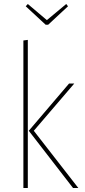

<svg xmlns="http://www.w3.org/2000/svg" viewBox="-20 -934 422 954"><path d="M309.1 -914.1 317.9 -902.8 219.2 -811H207L107.9 -902.8L118.2 -914.1L212.9 -834ZM118.2 -735.8V0H96.2V-732.9ZM349.1 -519 147.9 -284.2 369.1 0H342.8L123 -284.2L323.2 -519Z"/></svg>

Font: Fira Sans Compressed Thin
Style: Regular
Weight: 100
Width: 1
Designer: Carrois Corporate & Edenspiekermann AG
Foundry: Carrois Corporate GbR & Edenspiekermann AG
Version: Version 4.203;PS 004.203;hotconv 1.0.88;makeotf.lib2.5.64775